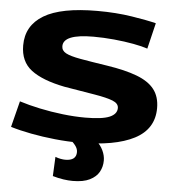

<svg xmlns="http://www.w3.org/2000/svg" viewBox="-61 -766 941 1041"><g transform="rotate(5 410.0 -245.0)"><path d="M748 -671 714 -530Q685 -540 636.5 -549Q588 -558 530.5 -563.5Q473 -569 418 -569Q254 -569 254 -503Q254 -479 278 -466Q302 -453 357.5 -443Q413 -433 505 -419Q604 -404 668.5 -379.5Q733 -355 764 -315Q795 -275 795 -213Q795 -99 690 -44.5Q585 10 389 10Q326 10 258 3Q190 -4 127 -16Q64 -28 15 -43L51 -185Q101 -169 162.5 -156Q224 -143 288.5 -135.5Q353 -128 411 -128Q503 -128 543 -145Q583 -162 583 -195Q583 -220 550.5 -233Q518 -246 452 -257Q386 -268 284 -285Q163 -309 102.5 -355Q42 -401 42 -489Q42 -597 136 -653.5Q230 -710 427 -710Q529 -710 615 -696.5Q701 -683 748 -671ZM269 98Q284 104 298.5 106.5Q313 109 323 109Q383 109 383 62Q383 44 369.5 26.5Q356 9 336 -6H484Q506 13 519 40.5Q532 68 532 95Q532 129 516.5 157Q501 185 466 202.5Q431 220 373 220Q350 220 322.5 216Q295 212 264 203Z"/></g></svg>

Font: Georama Extended
Style: Bold
Weight: 700
Width: 7
Designer: Jean-Baptiste Levee
Foundry: Production Type
Version: Version 1.000